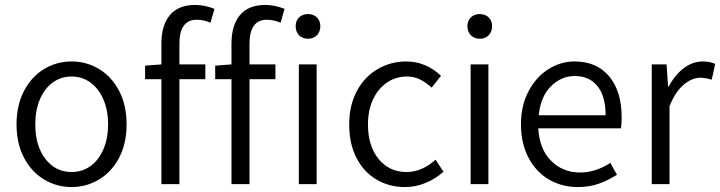

<svg xmlns="http://www.w3.org/2000/svg" viewBox="-20 -746 2918 778"><path d="M47 -242Q47 -320 77.5 -378Q108 -436 159 -466.5Q210 -497 270 -497Q330 -497 381 -466.5Q432 -436 462.5 -378Q493 -320 493 -242Q493 -164 462.5 -106.5Q432 -49 381 -18.5Q330 12 270 12Q210 12 159 -18.5Q108 -49 77.5 -106.5Q47 -164 47 -242ZM418 -242Q418 -299 399 -343Q380 -387 346.5 -411.5Q313 -436 270 -436Q227 -436 193.5 -411.5Q160 -387 141.5 -343Q123 -299 123 -242Q123 -155 164 -102Q205 -49 270 -49Q313 -49 346.5 -73Q380 -97 399 -141Q418 -185 418 -242Z M707 -568V-485H812V-425H707V0H634V-425H568V-480L634 -485V-569Q634 -644 668.5 -685Q703 -726 771 -726Q810 -726 849 -710L833 -654Q805 -666 777 -666Q707 -666 707 -568Z M991 -568V-485H1096V-425H991V0H918V-425H852V-480L918 -485V-569Q918 -644 952.5 -685Q987 -726 1055 -726Q1094 -726 1133 -710L1117 -654Q1089 -666 1061 -666Q991 -666 991 -568ZM1191 -485H1263V0H1191ZM1178 -640Q1178 -662 1192 -675.5Q1206 -689 1228 -689Q1250 -689 1264 -675.5Q1278 -662 1278 -640Q1278 -617 1264 -603Q1250 -589 1228 -589Q1206 -589 1192 -603Q1178 -617 1178 -640Z M1395 -242Q1395 -320 1426.5 -378Q1458 -436 1511 -466.5Q1564 -497 1626 -497Q1705 -497 1767 -439L1729 -391Q1705 -413 1681 -424.5Q1657 -436 1629 -436Q1584 -436 1548 -411.5Q1512 -387 1491.5 -343Q1471 -299 1471 -242Q1471 -155 1514 -102Q1557 -49 1627 -49Q1690 -49 1745 -99L1777 -50Q1744 -21 1704 -4.5Q1664 12 1621 12Q1557 12 1505.5 -18.5Q1454 -49 1424.5 -106Q1395 -163 1395 -242Z M1887 -485H1959V0H1887ZM1874 -640Q1874 -662 1888 -675.5Q1902 -689 1924 -689Q1946 -689 1960 -675.5Q1974 -662 1974 -640Q1974 -617 1960 -603Q1946 -589 1924 -589Q1902 -589 1888 -603Q1874 -617 1874 -640Z M2496 -226H2161Q2166 -141 2213.5 -94Q2261 -47 2330 -47Q2394 -47 2453 -86L2480 -38Q2444 -15 2406 -1.5Q2368 12 2321 12Q2257 12 2204.5 -18.5Q2152 -49 2121.5 -107Q2091 -165 2091 -242Q2091 -318 2121.5 -376Q2152 -434 2202 -465.5Q2252 -497 2308 -497Q2398 -497 2448.5 -436.5Q2499 -376 2499 -270Q2499 -244 2496 -226ZM2434 -279Q2434 -356 2401 -397Q2368 -438 2309 -438Q2255 -438 2213 -397Q2171 -356 2163 -279Z M2621 -485H2681L2687 -396H2690Q2715 -443 2751 -470Q2787 -497 2828 -497Q2857 -497 2878 -487L2864 -423Q2838 -431 2818 -431Q2784 -431 2750.5 -403Q2717 -375 2693 -316V0H2621Z"/></svg>

Font: Assistant-zap
Style: zap
Weight: 400
Designer: Hebrew By Ben Nathan, Latin by Paul Hunt
Version: Version 2.001